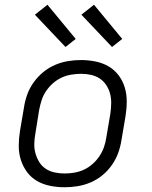

<svg xmlns="http://www.w3.org/2000/svg" viewBox="-20 -781 640 809"><path d="M252 8Q221 8 191 2Q161 -4 136 -18.5Q111 -33 94 -56Q77 -79 68 -107Q59 -135 59 -166Q59 -197 64 -228L81 -328Q85 -355 94.5 -382Q104 -409 121.5 -433.5Q139 -458 162 -477Q185 -496 212 -507.5Q239 -519 266.5 -523.5Q294 -528 321 -528Q352 -528 382 -522Q412 -516 437 -501.5Q462 -487 479.5 -464Q497 -441 505.5 -413Q514 -385 514 -354Q514 -323 509 -292L492 -192Q488 -165 478.5 -138Q469 -111 452 -86.5Q435 -62 412 -43Q389 -24 362 -12.5Q335 -1 307 3.5Q279 8 252 8ZM252 -50Q272 -50 293 -53.5Q314 -57 333.5 -66Q353 -75 370 -90Q387 -105 399 -123Q411 -141 418 -161Q425 -181 428 -202L445 -302Q448 -323 448.5 -344.5Q449 -366 444 -385.5Q439 -405 428 -422Q417 -439 400.5 -450Q384 -461 363.5 -465.5Q343 -470 322 -470Q302 -470 280.5 -466.5Q259 -463 239.5 -454Q220 -445 203 -430Q186 -415 174 -397Q162 -379 155.5 -359Q149 -339 145 -318L129 -218Q125 -197 124.5 -175.5Q124 -154 129.5 -134.5Q135 -115 145.5 -98Q156 -81 172.5 -70Q189 -59 210 -54.5Q231 -50 252 -50ZM452 -583 323 -719 376 -761 495 -617ZM256 -583 127 -719 180 -761 299 -617Z"/></svg>

Font: Iosevka Aile Light
Style: Italic
Weight: 300
Italic angle: -9°
Designer: Belleve Invis
Foundry: Belleve Invis
Version: Version 31.1.0; ttfautohint (v1.8.4)